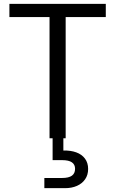

<svg xmlns="http://www.w3.org/2000/svg" viewBox="-20 -720 601 1000"><path d="M238 0V-631H29V-700H531V-631H322V0ZM211 260V207H303Q338 207 354.5 195Q371 183 371 159Q371 137 354.5 125.5Q338 114 303 114H254V-6H310V64Q348 63 377 73.5Q406 84 422.5 106Q439 128 439 160Q439 191 423.5 213.5Q408 236 381 248Q354 260 319 260Z"/></svg>

Font: DM Sans 16pt
Style: Regular
Weight: 400
Version: Version 4.004;gftools[0.9.30]